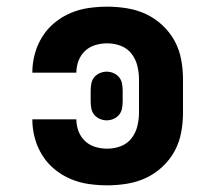

<svg xmlns="http://www.w3.org/2000/svg" viewBox="-20 -548 640 576"><path d="M302 8Q274 8 246 4Q218 0 192 -11Q166 -22 144 -40Q122 -58 107 -82Q92 -106 84.5 -133.5Q77 -161 77 -189V-190H209Q209 -172 215.5 -154.5Q222 -137 235.5 -124.5Q249 -112 266.5 -107Q284 -102 302 -102Q323 -102 342.5 -109.5Q362 -117 374.5 -133Q387 -149 392 -169.5Q397 -190 397 -210V-310Q397 -330 392 -350.5Q387 -371 374.5 -387Q362 -403 342.5 -410.5Q323 -418 302 -418Q284 -418 266.5 -413Q249 -408 235.5 -395.5Q222 -383 215.5 -365.5Q209 -348 209 -330H77V-331Q77 -359 84.5 -386.5Q92 -414 107 -438Q122 -462 144 -480Q166 -498 192 -509Q218 -520 246 -524Q274 -528 302 -528Q332 -528 362 -523Q392 -518 418.5 -505.5Q445 -493 467.5 -472Q490 -451 504 -425Q518 -399 523.5 -369.5Q529 -340 529 -310V-210Q529 -180 523.5 -150.5Q518 -121 504 -95Q490 -69 467.5 -48Q445 -27 418.5 -14.5Q392 -2 362 3Q332 8 302 8ZM300 -187Q289 -187 279 -191.5Q269 -196 262.5 -204Q256 -212 254 -222.5Q252 -233 252 -244V-276Q252 -287 254 -297.5Q256 -308 262.5 -316Q269 -324 279 -328.5Q289 -333 300 -333Q311 -333 321 -328.5Q331 -324 337.5 -316Q344 -308 346 -297.5Q348 -287 348 -276V-244Q348 -233 346 -222.5Q344 -212 337.5 -204Q331 -196 321 -191.5Q311 -187 300 -187Z"/></svg>

Font: Iosevka Aile Extrabold
Style: Regular
Weight: 800
Designer: Belleve Invis
Foundry: Belleve Invis
Version: Version 27.3.5; ttfautohint (v1.8.4)